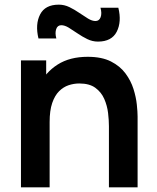

<svg xmlns="http://www.w3.org/2000/svg" viewBox="-20 -797 666 817"><path d="M565.5 0H443.5V-260.2Q443.5 -285.2 439.9 -316.2Q436.2 -347.2 423.7 -376Q411.1 -404.8 385.8 -423.3Q360.6 -441.8 317.3 -441.8Q294.5 -441.8 272 -434.4Q249.6 -426.9 231.4 -408.8Q213.2 -390.7 202.2 -358.8Q191.2 -326.8 191.2 -277.5L119.7 -308.2Q119.7 -376.9 146.4 -433Q173.2 -489.2 225.1 -522.2Q277 -555.3 353.2 -555.3Q412.9 -555.3 452 -535.5Q491 -515.7 514 -484.5Q537 -453.4 548 -418.4Q559 -383.3 562.2 -352Q565.5 -320.8 565.5 -301.5ZM191.2 0H69.2V-540H176.5V-372.5H191.2ZM396.8 -620Q373.2 -620 351.5 -630.6Q329.8 -641.2 310 -654.8Q290.1 -668.5 272.8 -679.1Q255.4 -689.7 240.8 -689.7Q224.8 -689.7 219.1 -673.2Q213.4 -656.8 219.7 -633.3H143.7Q129.2 -693.7 150.6 -735.4Q171.9 -777.2 230.2 -777.2Q253.9 -777.2 275.6 -766.6Q297.3 -756 317.2 -742.3Q337.1 -728.7 354.4 -718.1Q371.8 -707.5 386.3 -707.5Q402 -707.5 408.2 -723.8Q414.3 -740.1 407.5 -764.2H483.5Q498.3 -704.4 476.8 -662.2Q455.3 -620 396.8 -620Z"/></svg>

Font: Manrope Variable Light
Style: Regular
Weight: 200
Designer: Mikhail Sharanda
Foundry: Mikhail Sharanda
Version: Version 4.505